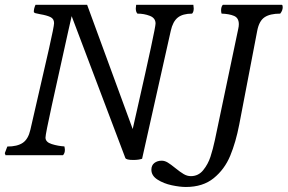

<svg xmlns="http://www.w3.org/2000/svg" viewBox="-49 -637 1181 788"><path d="M217.3 -22Q217.3 -24.9 216.6 -29.3Q215.8 -33.7 215.3 -36.1Q189 -37.6 163.3 -45.7Q137.7 -53.7 137.7 -72.3Q137.7 -85.9 163.6 -203.9Q189.5 -321.8 231.9 -512.7L245.1 -570.8L465.3 11.2Q468.3 19.5 498 19.5Q519.5 19.5 534.2 14.6L651.9 -510.7Q660.2 -548.3 680.4 -564.7Q700.7 -581.1 739.3 -581.1Q746.1 -587.9 746.1 -602.5L744.6 -617.2H509.8L508.3 -602.5Q508.3 -587.9 515.1 -581.1Q542.5 -581.1 565.9 -572Q589.4 -563 589.4 -540.5Q589.4 -520.5 514.2 -189.5Q501 -133.8 495.6 -107.4L308.6 -617.2H96.7Q89.8 -602.1 89.8 -588.9Q89.8 -585 95.9 -583Q102.1 -581.1 116.2 -578.6Q142.6 -574.2 157.7 -567.1Q172.9 -560.1 172.9 -542Q172.9 -529.3 151.9 -436.3Q130.9 -343.3 92.3 -176.8L75.7 -104.5Q66.9 -65.9 44.4 -50.8Q22 -35.6 -19 -35.6L-29.3 -8.3L-25.9 1L-25.4 0H209.5Q217.3 -7.8 217.3 -22ZM833 -62.5Q824.7 -23.9 814.7 6.6Q804.7 37.1 784.9 61.5Q765.1 85.9 734.4 85.9Q719.2 85.9 705.1 77.6Q690.9 69.3 670.4 52.7Q651.9 37.6 639.4 30Q627 22.5 614.7 22.5Q596.7 22.5 584.5 32Q572.3 41.5 572.3 59.6Q572.3 84 597.4 100.1Q622.6 116.2 655.8 123.3Q689 130.4 713.9 130.4Q783.7 130.4 828.1 94.2Q872.6 58.1 895.8 2.4Q918.9 -53.2 933.1 -127L1006.8 -511.2Q1014.6 -551.3 1036.9 -566.2Q1059.1 -581.1 1101.1 -581.1Q1111.3 -593.8 1111.3 -607.4Q1111.3 -608.9 1110.6 -613Q1109.9 -617.2 1107.9 -617.2H865.7Q861.8 -613.8 860.1 -607.4Q858.4 -601.1 858.4 -595.2Q858.4 -586.9 860.4 -581.1Q891.6 -580.1 911.4 -571.8Q931.2 -563.5 931.2 -537.6Q931.2 -528.8 928.7 -518.1Z"/></svg>

Font: Radley
Style: Italic
Weight: 400
Italic angle: -12°
Designer: Vernon Adams
Foundry: Vernon Adams
Version: Version 1.003; ttfautohint (v1.6)